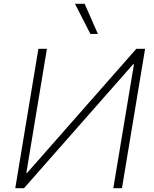

<svg xmlns="http://www.w3.org/2000/svg" viewBox="-20 -982 806 1002"><path d="M59.7 0 180.4 -727.3H224.8L117.5 -79.9H121.8L691.4 -727.3H737.2L616.5 0H571.4L679 -646.7H674.7L105.5 0ZM371.4 -962H421.9L490.8 -805H451.7Z"/></svg>

Font: Inter P Extra Light
Style: Italic
Weight: 200
Italic angle: 9.39999°
Designer: Rasmus Andersson
Foundry: rsms
Version: Version 3.018;git-588b23468